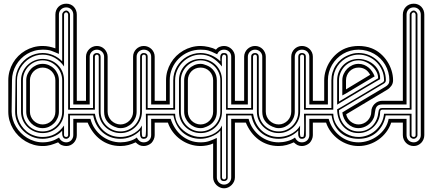

<svg xmlns="http://www.w3.org/2000/svg" viewBox="-20 -791 2343 1040"><path d="M326.9 -186Q326.9 -161.6 317.9 -140.5Q308.8 -119.4 293.2 -103.8Q277.6 -88.1 256.5 -79.1Q235.4 -70.1 210.9 -70.1Q187 -70.1 165.6 -79.1Q144.3 -88.1 128.4 -103.8Q112.5 -119.4 103.3 -140.5Q94 -161.6 94 -186V-356Q94 -380.9 103.6 -402Q113.3 -423.1 129.5 -438.7Q145.8 -454.3 166.9 -463.1Q188 -471.9 210.9 -471.9Q235.8 -471.9 257 -463.1Q278.1 -454.3 293.7 -438.7Q309.3 -423.1 318.1 -402Q326.9 -380.9 326.9 -356ZM316.9 -356Q316.9 -377.7 308.6 -397.3Q300.3 -417 286 -431.8Q271.7 -446.5 252.4 -455.3Q233.2 -464.1 210.9 -464.1Q189 -464.1 169.4 -455.6Q149.9 -447 135.4 -432.3Q120.8 -417.5 112.4 -397.8Q104 -378.2 104 -356V-186Q104 -163.6 112.3 -144Q120.6 -124.5 135 -110.1Q149.4 -95.7 168.9 -87.4Q188.5 -79.1 210.9 -79.1Q233.4 -79.1 252.8 -87.5Q272.2 -95.9 286.5 -110.5Q300.8 -125 308.8 -144.4Q316.9 -163.8 316.9 -186ZM299.1 -186Q299.1 -168.5 292.1 -152.2Q285.2 -136 273.1 -123.8Q261 -111.6 245 -104.2Q229 -96.9 210.9 -96.9Q192.9 -96.9 176.8 -104.1Q160.6 -111.3 148.6 -123.5Q136.5 -135.7 129.3 -151.9Q122.1 -168 122.1 -186V-356Q122.1 -374 129.3 -390.1Q136.5 -406.2 148.6 -418.5Q160.6 -430.7 176.8 -437.9Q192.9 -445.1 210.9 -445.1Q229.2 -445.1 245.4 -437.9Q261.5 -430.7 273.4 -418.5Q285.4 -406.2 292.2 -390.1Q299.1 -374 299.1 -356ZM210.9 0Q186 0 162.7 -6.7Q139.4 -13.4 118.7 -25.6Q97.9 -37.8 80.7 -54.9Q63.5 -72 51 -92.8Q38.6 -113.5 31.7 -137.1Q24.9 -160.6 24.9 -186V-356Q24.9 -381.6 31.5 -405.4Q38.1 -429.2 50.2 -450Q62.3 -470.7 79.2 -487.7Q96.2 -504.6 116.9 -516.7Q137.7 -528.8 161.4 -535.4Q185.1 -542 210.9 -542Q229.2 -542 246 -538.6Q262.7 -535.2 280 -529.1V-711.9Q280 -724.6 284.4 -735.5Q288.8 -746.3 296.8 -754.3Q304.7 -762.2 315.4 -766.6Q326.2 -771 339.1 -771Q351.8 -771 362.3 -766.5Q372.8 -762 380.2 -753.9Q387.7 -745.8 391.8 -735.1Q396 -724.4 396 -711.9V-245.1H448V-225.1H377V-711.9Q377 -720.2 374.1 -727.3Q371.3 -734.4 366.3 -739.6Q361.3 -744.9 354.4 -747.9Q347.4 -751 339.1 -751Q330.8 -751 323.5 -748.2Q316.2 -745.4 310.8 -740.2Q305.4 -735.1 302.2 -727.9Q299.1 -720.7 299.1 -711.9V-499Q285.2 -504.6 275.6 -508.9Q266.1 -513.2 257.2 -516.1Q248.3 -519 237.7 -520.5Q227.1 -522 210.9 -522Q187.7 -522 166.4 -515.9Q145 -509.8 126.6 -498.8Q108.2 -487.8 93 -472.4Q77.9 -457 67.3 -438.6Q56.6 -420.2 50.8 -399.2Q44.9 -378.2 44.9 -356L43 -186Q43 -165 49.1 -144.4Q55.2 -123.8 66.3 -105.3Q77.4 -86.9 92.8 -71.3Q108.2 -55.7 126.8 -44.3Q145.5 -33 166.7 -26.5Q188 -20 210.9 -20Q223.6 -20 235.1 -21.6Q246.6 -23.2 257.4 -26.4Q268.3 -29.5 278.7 -34.4Q289.1 -39.3 300 -45.9Q305.2 -33.9 315.7 -27Q326.2 -20 339.1 -20Q347.4 -20 354.4 -23.2Q361.3 -26.4 366.3 -31.7Q371.3 -37.1 374.1 -44.2Q377 -51.3 377 -59.1V-147H448V-127H396V-59.1Q396 -46.6 391.5 -35.9Q387 -25.1 379.2 -17.1Q371.3 -9 361.1 -4.5Q350.8 0 339.1 0Q326.2 0 314.7 -4.8Q303.2 -9.5 294.9 -20Q283.2 -15.6 273.4 -11.8Q263.7 -8.1 254 -5.5Q244.4 -2.9 234 -1.5Q223.6 0 210.9 0ZM280 -356Q280 -370.1 274.5 -382.8Q269 -395.5 259.8 -404.8Q250.5 -414.1 237.8 -419.6Q225.1 -425 210.9 -425Q196.8 -425 184.2 -419.6Q171.6 -414.1 162.4 -404.8Q153.1 -395.5 147.6 -382.8Q142.1 -370.1 142.1 -356V-186Q142.1 -171.6 147.6 -159.1Q153.1 -146.5 162.4 -137.2Q171.6 -127.9 184.2 -122.4Q196.8 -116.9 210.9 -116.9Q225.1 -116.9 237.8 -122.4Q250.5 -127.9 259.8 -137.2Q269 -146.5 274.5 -159.1Q280 -171.6 280 -186ZM210.9 -39.1Q179.7 -39.1 152.6 -51Q125.5 -63 105.3 -83.1Q85.2 -103.3 73.6 -130Q62 -156.7 62 -186L64 -356Q64 -377 69.5 -396.1Q75 -415.3 84.7 -431.6Q94.5 -448 108.2 -461.4Q121.8 -474.9 138.2 -484.3Q154.5 -493.7 173 -498.8Q191.4 -503.9 210.9 -503.9Q240.5 -503.9 268.2 -492.1Q295.9 -480.2 316.9 -459V-711.9Q316.9 -716.1 318.7 -720Q320.6 -723.9 323.7 -727.1Q326.9 -730.2 330.9 -732.1Q335 -733.9 339.1 -733.9Q342.8 -733.9 346.4 -731.8Q350.1 -729.7 352.8 -726.6Q355.5 -723.4 357.2 -719.5Q358.9 -715.6 358.9 -711.9V-206.1H448V-197H349.1V-711.9Q349.1 -715.8 345.9 -720Q342.8 -724.1 339.1 -724.1Q333.7 -724.1 330.3 -720.3Q326.9 -716.6 326.9 -711.9V-430.9Q317.1 -445.6 304.4 -457.4Q291.7 -469.2 276.9 -477.7Q262 -486.1 245.2 -490.6Q228.5 -495.1 210.9 -495.1Q191.9 -495.1 174.2 -489.9Q156.5 -484.6 141.1 -475.1Q125.7 -465.6 113 -452.5Q100.3 -439.5 91.2 -424.1Q82 -408.7 77 -391.4Q72 -374 72 -356V-186Q72 -165.8 78.5 -146Q85 -126.2 96.6 -109.3Q108.2 -92.3 124 -79.2Q139.9 -66.2 158.9 -59.1Q165.8 -56.4 171.9 -54.6Q178 -52.7 184.2 -51.5Q190.4 -50.3 196.9 -49.7Q203.4 -49.1 210.9 -49.1Q248 -49.1 277 -64.9Q305.9 -80.8 326.9 -111.1V-59.1Q326.9 -53.7 330.7 -51.4Q334.5 -49.1 339.1 -49.1Q344.2 -49.1 346.7 -52.5Q349.1 -55.9 349.1 -59.1V-175H448V-166H358.9V-59.1Q358.9 -54.9 357.1 -51.3Q355.2 -47.6 352.3 -44.9Q349.4 -42.2 345.8 -40.6Q342.3 -39.1 339.1 -39.1Q329.6 -39.1 325 -43.8Q320.3 -48.6 318.5 -55.5Q316.7 -62.5 316.8 -70.3Q316.9 -78.1 316.9 -84Q316.2 -83.3 315.9 -82.5Q315.7 -81.8 314.9 -81.1Q305.7 -70.8 293.3 -63Q281 -55.2 267.2 -49.9Q253.4 -44.7 238.9 -41.9Q224.4 -39.1 210.9 -39.1Z M483.9 -206.1V-483.9Q483.9 -493.9 489.9 -498.9Q495.8 -503.9 504.9 -503.9Q513.9 -503.9 519.4 -498.5Q524.9 -493.2 524.9 -483.9V-186Q524.9 -163.6 533.4 -144Q542 -124.5 556.8 -110.1Q571.5 -95.7 591.2 -87.4Q610.8 -79.1 632.8 -79.1Q655 -79.1 674.3 -87.5Q693.6 -95.9 708 -110.5Q722.4 -125 730.7 -144.4Q739 -163.8 739 -186V-483.9Q739 -493.2 744.4 -498.5Q749.8 -503.9 758.8 -503.9Q768.1 -503.9 773.9 -498.9Q779.8 -493.9 779.8 -483.9V-206.1H866.5V-197H770V-483.9Q770 -495.1 758.8 -495.1Q754.4 -495.1 751.6 -491.8Q748.8 -488.5 748.8 -483.9V-186Q748.8 -162.1 739.6 -141Q730.5 -119.9 714.7 -104.1Q699 -88.4 677.9 -79.2Q656.7 -70.1 632.8 -70.1Q608.9 -70.1 587.4 -79.1Q565.9 -88.1 549.8 -103.8Q533.7 -119.4 524.3 -140.5Q514.9 -161.6 514.9 -186V-483.9Q514.9 -488.5 512.2 -491.8Q509.5 -495.1 504.9 -495.1Q500.2 -495.1 497.1 -491.5Q493.9 -487.8 493.9 -483.9V-197H411.4V-206.1ZM779.8 -166V-59.1Q779.8 -50 773.9 -44.6Q768.1 -39.1 758.8 -39.1Q749.5 -39.1 745.2 -43.8Q741 -48.6 739.6 -55.5Q738.3 -62.5 738.6 -70.3Q739 -78.1 739 -84Q728 -72.8 715.3 -64.3Q702.6 -55.9 689 -50.3Q675.3 -44.7 661 -41.9Q646.7 -39.1 632.8 -39.1Q603.5 -39.1 578.7 -48.3Q554 -57.6 534.8 -74.5Q515.6 -91.3 502.8 -114.6Q490 -137.9 484.9 -166H411.4V-175H493.9L494.9 -170.9Q499.8 -144.3 511.5 -121.9Q523.2 -99.6 540.9 -83.4Q558.6 -67.1 581.8 -58.1Q605 -49.1 632.8 -49.1Q646 -49.1 662 -52.1Q678 -55.2 693.8 -62.4Q709.7 -69.6 724.2 -81.5Q738.8 -93.5 748.8 -111.1Q748.8 -104.7 748.4 -96.6Q748 -88.4 747.9 -80.2Q747.8 -72 748.4 -64.3Q749 -56.6 751 -51Q753.2 -49.6 754.9 -49.3Q756.6 -49.1 758.8 -49.1Q761.2 -49.1 763.4 -49.3Q765.6 -49.6 767.8 -51Q769 -54.4 769.8 -63.5Q770.5 -72.5 770.8 -84.5Q771 -96.4 770.9 -110Q770.8 -123.5 770.6 -136.2Q770.5 -148.9 770.3 -159.2Q770 -169.4 770 -175H866.5V-166ZM445.8 -245.1V-483.9Q445.8 -495.8 450.6 -506.5Q455.3 -517.1 463.4 -525Q471.4 -533 482.2 -537.5Q492.9 -542 504.9 -542Q516.8 -542 527.5 -537.5Q538.1 -533 545.9 -525Q553.7 -517.1 558.3 -506.5Q563 -495.8 563 -483.9V-186Q563 -171.6 568.6 -159.1Q574.2 -146.5 583.7 -137.2Q593.3 -127.9 606 -122.4Q618.7 -116.9 632.8 -116.9Q647 -116.9 659.4 -122.6Q671.9 -128.2 681.2 -137.6Q690.4 -147 695.7 -159.5Q700.9 -172.1 700.9 -186V-483.9Q700.9 -495.8 705.4 -506.5Q710 -517.1 717.9 -525Q725.8 -533 736.3 -537.5Q746.8 -542 758.8 -542Q770.8 -542 781.5 -537.6Q792.2 -533.2 800.3 -525.4Q808.3 -517.6 813.1 -507Q817.9 -496.3 817.9 -483.9V-245.1H866.5V-225.1H798.8V-483.9Q798.8 -492.7 795.7 -499.6Q792.5 -506.6 787.1 -511.6Q781.7 -516.6 774.4 -519.3Q767.1 -522 758.8 -522Q751 -522 743.9 -519.2Q736.8 -516.4 731.4 -511.2Q726.1 -506.1 723 -499.1Q720 -492.2 720 -483.9V-186Q720 -168.5 713.3 -152.2Q706.5 -136 694.8 -123.8Q683.1 -111.6 667.1 -104.2Q651.1 -96.9 632.8 -96.9Q623 -96.9 615.5 -99.1Q607.9 -101.3 598.9 -105Q572.5 -116.5 558.2 -136.5Q543.9 -156.5 543.9 -186V-483.9Q543.9 -492.2 540.8 -499.1Q537.6 -506.1 532.2 -511.2Q526.9 -516.4 519.8 -519.2Q512.7 -522 504.9 -522Q497.1 -522 490 -519.2Q482.9 -516.4 477.5 -511.2Q472.2 -506.1 469 -499.1Q465.8 -492.2 465.8 -483.9V-225.1H411.4V-245.1ZM470 -147Q477.1 -118.9 492.8 -95.6Q508.5 -72.3 530.2 -55.4Q551.8 -38.6 578 -29.3Q604.2 -20 632.8 -20Q643.8 -20 655.6 -21.6Q667.5 -23.2 679.2 -26.4Q690.9 -29.5 701.7 -34.4Q712.4 -39.3 720.9 -45.9Q727.1 -33.9 736.2 -27Q745.4 -20 758.8 -20Q767.1 -20 774.4 -22.8Q781.7 -25.6 787.1 -30.8Q792.5 -35.9 795.7 -43.1Q798.8 -50.3 798.8 -59.1V-147H866.5V-127H817.9V-59.1Q817.9 -47.6 813.1 -36.5Q808.3 -25.4 800.8 -17.1Q797.1 -13.4 792.1 -10.3Q787.1 -7.1 781.5 -4.8Q775.9 -2.4 770 -1.2Q764.2 0 758.8 0Q744.6 0 734.6 -5.1Q724.6 -10.3 714.8 -20Q704.8 -15.6 695.1 -11.8Q685.3 -8.1 675.4 -5.5Q665.5 -2.9 655 -1.5Q644.5 0 632.8 0Q600.8 0 573.6 -9.2Q546.4 -18.3 523.9 -35Q501.5 -51.8 484.1 -75.1Q466.8 -98.4 454.8 -127H411.4V-147Z M918.5 -206.1V-356Q918.5 -376.2 923.7 -395Q929 -413.8 938.6 -430.3Q948.2 -446.8 961.7 -460.3Q975.1 -473.9 991.6 -483.5Q1008.1 -493.2 1027 -498.5Q1045.9 -503.9 1066.4 -503.9Q1081.1 -503.9 1095.8 -500.7Q1110.6 -497.6 1124.5 -491.7Q1138.4 -485.8 1150.9 -477.5Q1163.3 -469.2 1173.6 -459Q1173.6 -465.8 1173.1 -473.6Q1172.6 -481.4 1173.8 -488.2Q1175 -494.9 1179.4 -499.4Q1183.8 -503.9 1193.6 -503.9Q1213.4 -503.9 1213.4 -483.9V-206.1H1279.8V-197H1204.6V-483.9Q1204.6 -488.5 1201.3 -491.8Q1198 -495.1 1193.6 -495.1Q1191.2 -495.1 1189.2 -494.1Q1187.3 -493.2 1186.5 -491Q1184.6 -490.2 1183.5 -486.2Q1182.4 -482.2 1181.9 -476.4Q1181.4 -470.7 1181.4 -463.9Q1181.4 -457 1181.6 -450.7Q1181.9 -444.3 1182.1 -439Q1182.4 -433.6 1182.4 -430.9Q1155.5 -463.4 1127.6 -479.2Q1099.6 -495.1 1066.4 -495.1Q1037.8 -495.1 1012.8 -483.9Q987.8 -472.7 969 -453.6Q950.2 -434.6 939.3 -409.3Q928.5 -384 928.5 -356V-197H852.1V-206.1ZM1213.4 -166V169.9Q1213.4 179.9 1207.6 184.9Q1201.9 189.9 1193.6 189.9Q1173.6 189.9 1173.6 169.9V-84Q1164.8 -73 1151.5 -64.7Q1138.2 -56.4 1123.3 -50.7Q1108.4 -44.9 1093.4 -42Q1078.4 -39.1 1066.4 -39.1Q1036.9 -39.1 1012.2 -48.2Q987.5 -57.4 968.6 -74.1Q949.7 -90.8 937.3 -114.1Q924.8 -137.5 919.4 -166H852.1V-175H928.5Q928.5 -157 934.1 -140.6Q939.7 -124.3 949.6 -110.4Q959.5 -96.4 972.8 -85.1Q986.1 -73.7 1001.3 -65.7Q1016.6 -57.6 1033.2 -53.3Q1049.8 -49.1 1066.4 -49.1Q1080.3 -49.1 1096.9 -52.1Q1113.5 -55.2 1129.6 -62.4Q1145.8 -69.6 1159.8 -81.5Q1173.8 -93.5 1182.4 -111.1V169.9Q1182.4 174.6 1186 177.7Q1189.7 180.9 1193.6 180.9Q1198 180.9 1201.3 177.7Q1204.6 174.6 1204.6 169.9V-175H1279.8V-166ZM879.4 -245.1V-356Q879.4 -381.6 886.2 -405.4Q893.1 -429.2 905.3 -450Q917.5 -470.7 934.7 -487.7Q951.9 -504.6 972.7 -516.7Q993.4 -528.8 1017.2 -535.4Q1041 -542 1066.4 -542Q1075.9 -542 1087 -540.6Q1098.1 -539.3 1109.4 -536.7Q1120.6 -534.2 1131.1 -530.5Q1141.6 -526.9 1149.4 -522Q1157.7 -532.5 1169.2 -537.2Q1180.7 -542 1193.6 -542Q1205.3 -542 1215.9 -537.5Q1226.6 -533 1234.6 -525Q1242.7 -517.1 1247.6 -506.5Q1252.4 -495.8 1252.4 -483.9V-245.1H1279.8V-225.1H1232.4V-483.9Q1232.4 -492.2 1229.5 -499.1Q1226.6 -506.1 1221.3 -511.2Q1216.1 -516.4 1209 -519.2Q1201.9 -522 1193.6 -522Q1180.7 -522 1170.9 -515.5Q1161.1 -509 1156.5 -497.1Q1154.3 -497.8 1152 -499Q1149.7 -500.2 1147.5 -501Q1136.2 -506.6 1127.1 -510.6Q1117.9 -514.6 1108.9 -517.2Q1099.9 -519.8 1089.7 -520.9Q1079.6 -522 1066.4 -522Q1032 -522 1001.6 -509.2Q971.2 -496.3 948.5 -473.9Q925.8 -451.4 912.6 -421.1Q899.4 -390.9 899.4 -356V-225.1H852.1V-245.1ZM904.5 -147Q913.1 -120.4 928 -97.2Q942.9 -74 963.4 -56.9Q983.9 -39.8 1009.8 -29.9Q1035.6 -20 1066.4 -20Q1080.3 -20 1091.2 -21.6Q1102.1 -23.2 1112.1 -26.4Q1122.1 -29.5 1132.1 -33.9Q1142.1 -38.3 1154.5 -43.9V169.9Q1154.5 177.7 1157.5 184.8Q1160.4 191.9 1165.6 197.3Q1170.9 202.6 1178.1 205.8Q1185.3 209 1193.6 209Q1201.9 209 1209 205.9Q1216.1 202.9 1221.3 197.6Q1226.6 192.4 1229.5 185.3Q1232.4 178.2 1232.4 169.9V-147H1279.8V-127H1252.4V169.9Q1252.4 181.6 1247.6 192.3Q1242.7 202.9 1234.6 211.1Q1226.6 219.2 1215.9 224.1Q1205.3 229 1193.6 229Q1181.9 229 1171.3 224.2Q1160.6 219.5 1152.5 211.4Q1144.3 203.4 1139.4 192.6Q1134.5 181.9 1134.5 169.9V-13.9Q1127.4 -10.5 1118.8 -7.9Q1110.1 -5.4 1101.2 -3.5Q1092.3 -1.7 1083.3 -0.9Q1074.2 0 1066.4 0Q1036.9 0 1009 -9.3Q981.2 -18.6 957.8 -35.4Q934.3 -52.2 916.6 -75.6Q898.9 -98.9 889.4 -127H852.1V-147ZM1134.5 -356Q1134.5 -370.1 1129.4 -382.8Q1124.3 -395.5 1115.1 -404.8Q1106 -414.1 1093.5 -419.6Q1081.1 -425 1066.4 -425Q1051.8 -425 1039.2 -419.8Q1026.6 -414.6 1017.3 -405.2Q1008.1 -395.8 1002.8 -383.2Q997.6 -370.6 997.6 -356V-186Q997.6 -171.6 1003.1 -159.1Q1008.5 -146.5 1017.8 -137.2Q1027.1 -127.9 1039.7 -122.4Q1052.2 -116.9 1066.4 -116.9Q1080.6 -116.9 1093 -122.4Q1105.5 -127.9 1114.7 -137.2Q1124 -146.5 1129.3 -159.1Q1134.5 -171.6 1134.5 -186ZM1154.5 -186Q1154.5 -158 1139.9 -136.7Q1125.2 -115.5 1099.6 -105Q1091.1 -101.3 1083.4 -99.1Q1075.7 -96.9 1066.4 -96.9Q1048.3 -96.9 1032.2 -104.1Q1016.1 -111.3 1004 -123.5Q991.9 -135.7 984.7 -151.9Q977.5 -168 977.5 -186V-356Q977.5 -374 984.5 -390.1Q991.5 -406.2 1003.5 -418.5Q1015.6 -430.7 1031.9 -437.9Q1048.1 -445.1 1066.4 -445.1Q1076.4 -445.1 1083.7 -442.5Q1091.1 -439.9 1099.6 -437Q1112.3 -432.1 1122.4 -424.1Q1132.6 -416 1139.8 -405.5Q1147 -395 1150.8 -382.4Q1154.5 -369.9 1154.5 -356ZM1173.6 -356Q1173.6 -377.7 1165 -397.3Q1156.5 -417 1141.8 -431.8Q1127.2 -446.5 1107.7 -455.3Q1088.1 -464.1 1066.4 -464.1Q1044.4 -464.1 1024.9 -455.3Q1005.4 -446.5 990.8 -431.8Q976.3 -417 967.9 -397.3Q959.5 -377.7 959.5 -356V-186Q959.5 -163.8 967.9 -144.4Q976.3 -125 990.8 -110.5Q1005.4 -95.9 1024.9 -87.5Q1044.4 -79.1 1066.4 -79.1Q1088.6 -79.1 1108.2 -87.5Q1127.7 -95.9 1142.2 -110.5Q1156.7 -125 1165.2 -144.4Q1173.6 -163.8 1173.6 -186ZM1182.4 -186Q1182.4 -161.6 1173.5 -140.5Q1164.6 -119.4 1148.9 -103.8Q1133.3 -88.1 1112.1 -79.1Q1090.8 -70.1 1066.4 -70.1Q1042.5 -70.1 1021.1 -79.1Q999.8 -88.1 983.9 -103.8Q968 -119.4 958.7 -140.5Q949.5 -161.6 949.5 -186V-356Q949.5 -380.9 958.5 -402Q967.5 -423.1 983.3 -438.7Q999 -454.3 1020.4 -463.1Q1041.7 -471.9 1066.4 -471.9Q1091.3 -471.9 1112.4 -463.1Q1133.5 -454.3 1149.2 -438.7Q1164.8 -423.1 1173.6 -402Q1182.4 -380.9 1182.4 -356Z M1340.6 -206.1V-483.9Q1340.6 -493.9 1346.6 -498.9Q1352.5 -503.9 1361.6 -503.9Q1370.6 -503.9 1376.1 -498.5Q1381.6 -493.2 1381.6 -483.9V-186Q1381.6 -163.6 1390.1 -144Q1398.7 -124.5 1413.5 -110.1Q1428.2 -95.7 1447.9 -87.4Q1467.5 -79.1 1489.5 -79.1Q1511.7 -79.1 1531 -87.5Q1550.3 -95.9 1564.7 -110.5Q1579.1 -125 1587.4 -144.4Q1595.7 -163.8 1595.7 -186V-483.9Q1595.7 -493.2 1601.1 -498.5Q1606.4 -503.9 1615.5 -503.9Q1624.8 -503.9 1630.6 -498.9Q1636.5 -493.9 1636.5 -483.9V-206.1H1723.1V-197H1626.7V-483.9Q1626.7 -495.1 1615.5 -495.1Q1611.1 -495.1 1608.3 -491.8Q1605.5 -488.5 1605.5 -483.9V-186Q1605.5 -162.1 1596.3 -141Q1587.2 -119.9 1571.4 -104.1Q1555.7 -88.4 1534.5 -79.2Q1513.4 -70.1 1489.5 -70.1Q1465.6 -70.1 1444.1 -79.1Q1422.6 -88.1 1406.5 -103.8Q1390.4 -119.4 1381 -140.5Q1371.6 -161.6 1371.6 -186V-483.9Q1371.6 -488.5 1368.9 -491.8Q1366.2 -495.1 1361.6 -495.1Q1356.9 -495.1 1353.8 -491.5Q1350.6 -487.8 1350.6 -483.9V-197H1268.1V-206.1ZM1636.5 -166V-59.1Q1636.5 -50 1630.6 -44.6Q1624.8 -39.1 1615.5 -39.1Q1606.2 -39.1 1601.9 -43.8Q1597.7 -48.6 1596.3 -55.5Q1595 -62.5 1595.3 -70.3Q1595.7 -78.1 1595.7 -84Q1584.7 -72.8 1572 -64.3Q1559.3 -55.9 1545.7 -50.3Q1532 -44.7 1517.7 -41.9Q1503.4 -39.1 1489.5 -39.1Q1460.2 -39.1 1435.4 -48.3Q1410.6 -57.6 1391.5 -74.5Q1372.3 -91.3 1359.5 -114.6Q1346.7 -137.9 1341.6 -166H1268.1V-175H1350.6L1351.6 -170.9Q1356.4 -144.3 1368.2 -121.9Q1379.9 -99.6 1397.6 -83.4Q1415.3 -67.1 1438.5 -58.1Q1461.7 -49.1 1489.5 -49.1Q1502.7 -49.1 1518.7 -52.1Q1534.7 -55.2 1550.5 -62.4Q1566.4 -69.6 1580.9 -81.5Q1595.5 -93.5 1605.5 -111.1Q1605.5 -104.7 1605.1 -96.6Q1604.7 -88.4 1604.6 -80.2Q1604.5 -72 1605.1 -64.3Q1605.7 -56.6 1607.7 -51Q1609.9 -49.6 1611.6 -49.3Q1613.3 -49.1 1615.5 -49.1Q1617.9 -49.1 1620.1 -49.3Q1622.3 -49.6 1624.5 -51Q1625.7 -54.4 1626.5 -63.5Q1627.2 -72.5 1627.4 -84.5Q1627.7 -96.4 1627.6 -110Q1627.4 -123.5 1627.3 -136.2Q1627.2 -148.9 1627 -159.2Q1626.7 -169.4 1626.7 -175H1723.1V-166ZM1302.5 -245.1V-483.9Q1302.5 -495.8 1307.3 -506.5Q1312 -517.1 1320.1 -525Q1328.1 -533 1338.9 -537.5Q1349.6 -542 1361.6 -542Q1373.5 -542 1384.2 -537.5Q1394.8 -533 1402.6 -525Q1410.4 -517.1 1415 -506.5Q1419.7 -495.8 1419.7 -483.9V-186Q1419.7 -171.6 1425.3 -159.1Q1430.9 -146.5 1440.4 -137.2Q1450 -127.9 1462.6 -122.4Q1475.3 -116.9 1489.5 -116.9Q1503.7 -116.9 1516.1 -122.6Q1528.6 -128.2 1537.8 -137.6Q1547.1 -147 1552.4 -159.5Q1557.6 -172.1 1557.6 -186V-483.9Q1557.6 -495.8 1562.1 -506.5Q1566.7 -517.1 1574.6 -525Q1582.5 -533 1593 -537.5Q1603.5 -542 1615.5 -542Q1627.4 -542 1638.2 -537.6Q1648.9 -533.2 1657 -525.4Q1665 -517.6 1669.8 -507Q1674.6 -496.3 1674.6 -483.9V-245.1H1723.1V-225.1H1655.5V-483.9Q1655.5 -492.7 1652.3 -499.6Q1649.2 -506.6 1643.8 -511.6Q1638.4 -516.6 1631.1 -519.3Q1623.8 -522 1615.5 -522Q1607.7 -522 1600.6 -519.2Q1593.5 -516.4 1588.1 -511.2Q1582.8 -506.1 1579.7 -499.1Q1576.7 -492.2 1576.7 -483.9V-186Q1576.7 -168.5 1569.9 -152.2Q1563.2 -136 1551.5 -123.8Q1539.8 -111.6 1523.8 -104.2Q1507.8 -96.9 1489.5 -96.9Q1479.7 -96.9 1472.2 -99.1Q1464.6 -101.3 1455.6 -105Q1429.2 -116.5 1414.9 -136.5Q1400.6 -156.5 1400.6 -186V-483.9Q1400.6 -492.2 1397.5 -499.1Q1394.3 -506.1 1388.9 -511.2Q1383.5 -516.4 1376.5 -519.2Q1369.4 -522 1361.6 -522Q1353.8 -522 1346.7 -519.2Q1339.6 -516.4 1334.2 -511.2Q1328.9 -506.1 1325.7 -499.1Q1322.5 -492.2 1322.5 -483.9V-225.1H1268.1V-245.1ZM1326.7 -147Q1333.7 -118.9 1349.5 -95.6Q1365.2 -72.3 1386.8 -55.4Q1408.4 -38.6 1434.7 -29.3Q1460.9 -20 1489.5 -20Q1500.5 -20 1512.3 -21.6Q1524.2 -23.2 1535.9 -26.4Q1547.6 -29.5 1558.3 -34.4Q1569.1 -39.3 1577.6 -45.9Q1583.7 -33.9 1592.9 -27Q1602.1 -20 1615.5 -20Q1623.8 -20 1631.1 -22.8Q1638.4 -25.6 1643.8 -30.8Q1649.2 -35.9 1652.3 -43.1Q1655.5 -50.3 1655.5 -59.1V-147H1723.1V-127H1674.6V-59.1Q1674.6 -47.6 1669.8 -36.5Q1665 -25.4 1657.5 -17.1Q1653.8 -13.4 1648.8 -10.3Q1643.8 -7.1 1638.2 -4.8Q1632.6 -2.4 1626.7 -1.2Q1620.8 0 1615.5 0Q1601.3 0 1591.3 -5.1Q1581.3 -10.3 1571.5 -20Q1561.5 -15.6 1551.8 -11.8Q1542 -8.1 1532.1 -5.5Q1522.2 -2.9 1511.7 -1.5Q1501.2 0 1489.5 0Q1457.5 0 1430.3 -9.2Q1403.1 -18.3 1380.6 -35Q1358.2 -51.8 1340.8 -75.1Q1323.5 -98.4 1311.5 -127H1268.1V-147Z M1806.2 -356Q1806.2 -380.9 1815.2 -402Q1824.2 -423.1 1839.8 -438.7Q1855.5 -454.3 1876.6 -463.1Q1897.7 -471.9 1922.1 -471.9Q1935.5 -471.9 1949.7 -468.6Q1963.9 -465.3 1977.2 -459Q1990.5 -452.6 2002.1 -443.2Q2013.7 -433.8 2022.2 -421.6Q2030.8 -409.4 2035.3 -394.4Q2039.8 -379.4 2039.1 -362.1Q2038.6 -362.1 2028.9 -356.6Q2019.3 -351.1 2003.9 -342.2Q1988.5 -333.3 1968.9 -321.7Q1949.2 -310.1 1928.3 -297.6Q1907.5 -285.2 1887.1 -272.9Q1866.7 -260.7 1849.9 -250.7Q1833 -240.7 1821.3 -233.5Q1809.6 -226.3 1806.2 -224.1ZM1736.1 -245.1V-356Q1736.1 -383.1 1744.5 -409.7Q1752.9 -436.3 1768.1 -459.4Q1783.2 -482.4 1804.4 -500.6Q1825.7 -518.8 1851.1 -529.1Q1867.9 -535.9 1886.4 -538.9Q1904.8 -542 1922.1 -542Q1940.4 -542 1959 -538.9Q1977.5 -535.9 1994.1 -529.1Q2019.8 -518.8 2040.9 -500.6Q2062 -482.4 2077.1 -459.4Q2092.3 -436.3 2100.7 -409.7Q2109.1 -383.1 2109.1 -356Q2109.1 -339.4 2100 -326.3Q2090.8 -313.2 2077.1 -304.9L1855.2 -172.1Q1857.4 -160.4 1863.6 -150.4Q1869.9 -140.4 1878.9 -132.9Q1887.9 -125.5 1899 -121.2Q1910.2 -116.9 1922.1 -116.9Q1935.5 -116.9 1948.1 -122.2Q1960.7 -127.4 1970.2 -136.8Q1979.7 -146.2 1985.5 -158.8Q1991.2 -171.4 1991.2 -186Q1991.2 -198 1995.8 -208.7Q2000.5 -219.5 2008.5 -227.5Q2016.6 -235.6 2027.3 -240.4Q2038.1 -245.1 2050.3 -245.1H2148.4V-225.1H2050.3Q2038.3 -225.1 2031.1 -221.7Q2023.9 -218.3 2019.9 -212.5Q2015.9 -206.8 2014 -199.3Q2012.2 -191.9 2011.1 -183.8Q2010 -175.8 2008.7 -167.5Q2007.3 -159.2 2004.2 -152.1Q1999 -140.1 1990.5 -130Q1981.9 -119.9 1971.1 -112.5Q1960.2 -105.2 1947.8 -101.1Q1935.3 -96.9 1922.1 -96.9Q1904.5 -96.9 1889.4 -103.5Q1874.3 -110.1 1862.8 -121.5Q1851.3 -132.8 1843.9 -148.3Q1836.4 -163.8 1834.2 -181.9Q1834.5 -182.1 1835.3 -182.6Q1836.2 -183.1 1839.2 -184.9Q1842.3 -186.8 1848.4 -190.6Q1854.5 -194.3 1865.5 -200.9Q1876.5 -207.5 1893.3 -217.5Q1910.2 -227.5 1934.4 -242.1Q1958.7 -256.6 1991.5 -276.1Q2024.2 -295.7 2067.1 -321Q2077.9 -327.1 2083.5 -335.2Q2089.1 -343.3 2089.1 -356Q2089.1 -379.2 2083.1 -400.5Q2077.1 -421.9 2066.3 -440.3Q2055.4 -458.7 2040.2 -473.9Q2024.9 -489 2006.3 -499.6Q1987.8 -510.3 1966.4 -516.1Q1945.1 -522 1922.1 -522Q1899.2 -522 1877.9 -516.1Q1856.7 -510.3 1838.3 -499.4Q1819.8 -488.5 1804.7 -473.4Q1789.6 -458.3 1778.7 -439.8Q1767.8 -421.4 1762 -400.1Q1756.1 -378.9 1756.1 -356V-225.1H1702.1V-245.1ZM2028.1 -366.9Q2028.6 -385 2019.4 -402.5Q2010.3 -419.9 1995.1 -433.6Q1980 -447.3 1960.8 -455.7Q1941.7 -464.1 1922.1 -464.1Q1900.1 -464.1 1880.7 -455.3Q1861.3 -446.5 1847 -431.8Q1832.8 -417 1824.5 -397.3Q1816.2 -377.7 1816.2 -356V-241ZM1834.2 -356Q1834.2 -374.3 1841.6 -390.5Q1848.9 -406.7 1861 -418.8Q1873 -430.9 1888.9 -438Q1904.8 -445.1 1922.1 -445.1Q1938.2 -445.1 1952 -439.5Q1965.8 -433.8 1976.9 -424.6Q1988 -415.3 1996.2 -402.8Q2004.4 -390.4 2009.3 -377Q2008.8 -376.7 2007.4 -376.1Q2006.1 -375.5 2001.2 -372.7Q1996.3 -369.9 1986.5 -364Q1976.6 -358.2 1959 -347.7Q1941.4 -337.2 1914.7 -321.2Q1887.9 -305.2 1849.1 -282Q1845.5 -279.8 1841.7 -278.1Q1837.9 -276.4 1834.2 -273.9ZM1775.1 -206.1V-356Q1775.1 -378.9 1781.5 -399.8Q1787.8 -420.7 1799.7 -438.2Q1811.5 -455.8 1828.4 -469.6Q1845.2 -483.4 1866.2 -491.9Q1880.6 -498 1893.8 -501Q1907 -503.9 1922.1 -503.9Q1952.9 -503.9 1979.9 -492.3Q2006.8 -480.7 2026.9 -460.7Q2046.9 -440.7 2058.5 -413.7Q2070.1 -386.7 2070.1 -356Q2070.1 -350.8 2067.4 -346.4Q2064.7 -342 2060.3 -339.1L1816.2 -194.1Q1816.2 -168.9 1824.5 -147.8Q1832.8 -126.7 1847 -111.5Q1861.3 -96.2 1880.7 -87.6Q1900.1 -79.1 1922.1 -79.1Q1946 -79.1 1965.1 -87.4Q1984.1 -95.7 1997.9 -110.1Q2011.7 -124.5 2019.9 -144Q2028.1 -163.6 2030.3 -186Q2031 -195.1 2035.6 -200.6Q2040.3 -206.1 2050.3 -206.1H2148.4V-197H2050.3Q2045.7 -197 2042.4 -193.7Q2039.1 -190.4 2039.1 -186Q2039.1 -161.6 2029.5 -140.5Q2020 -119.4 2003.9 -103.8Q1987.8 -88.1 1966.6 -79.1Q1945.3 -70.1 1922.1 -70.1Q1893.6 -70.1 1871.9 -81.1Q1850.3 -92 1835.7 -110.1Q1821 -128.2 1813.6 -151.4Q1806.2 -174.6 1806.2 -199Q1806.9 -199 1817.3 -204.8Q1827.6 -210.7 1844.1 -220.3Q1860.6 -230 1881.7 -242.6Q1902.8 -255.1 1925 -268.3Q1947.3 -281.5 1969.1 -294.6Q1991 -307.6 2008.9 -318.4Q2026.9 -329.1 2039.2 -336.5Q2051.5 -344 2055.2 -345.9Q2057.4 -349.1 2058.8 -350.7Q2060.3 -352.3 2060.3 -356Q2060.3 -384.5 2049.6 -409.8Q2038.8 -435.1 2020.1 -454Q2001.5 -472.9 1976.2 -484Q1950.9 -495.1 1922.1 -495.1Q1908.7 -495.1 1895.9 -492.2Q1883.1 -489.3 1870.1 -483.9Q1850.6 -475.6 1834.8 -462.6Q1819.1 -449.7 1808.1 -433.1Q1797.1 -416.5 1791.1 -397Q1785.2 -377.4 1785.2 -356V-197H1702.1V-206.1ZM1760.3 -147Q1768.1 -119.1 1783.4 -95.8Q1798.8 -72.5 1819.8 -55.7Q1840.8 -38.8 1866.8 -29.4Q1892.8 -20 1922.1 -20Q1949.2 -20 1976.1 -29.2Q2002.9 -38.3 2025.4 -55.1Q2047.9 -71.8 2064 -95.1Q2080.1 -118.4 2085.2 -147H2148.4V-127H2099.1Q2089.8 -98.9 2072.1 -75.6Q2054.4 -52.2 2031 -35.4Q2007.6 -18.6 1979.6 -9.3Q1951.7 0 1922.1 0Q1892.8 0 1865.2 -9.4Q1837.6 -18.8 1814.3 -35.6Q1791 -52.5 1773.3 -75.8Q1755.6 -99.1 1746.1 -127H1702.1V-147ZM1985.1 -386 1981.2 -392.1Q1971.4 -408 1956.3 -416.5Q1941.2 -425 1922.1 -425Q1907.5 -425 1895.1 -419.6Q1882.8 -414.1 1873.7 -404.8Q1864.5 -395.5 1859.4 -382.8Q1854.2 -370.1 1854.2 -356V-306.9ZM2069.1 -166Q2064 -137.5 2051.4 -114.1Q2038.8 -90.8 2020 -74.1Q2001.2 -57.4 1976.4 -48.2Q1951.7 -39.1 1922.1 -39.1Q1892.6 -39.1 1867.7 -47.7Q1842.8 -56.4 1824 -72.9Q1805.2 -89.4 1792.8 -112.8Q1780.5 -136.2 1776.1 -166H1702.1V-175H1785.2Q1785.2 -157 1790.6 -140.6Q1796.1 -124.3 1805.8 -110.4Q1815.4 -96.4 1828.5 -85.1Q1841.6 -73.7 1856.8 -65.7Q1872.1 -57.6 1888.7 -53.3Q1905.3 -49.1 1922.1 -49.1Q1946 -49.1 1969.5 -57.7Q1992.9 -66.4 2012.1 -82.8Q2031.2 -99.1 2044.3 -122.4Q2057.4 -145.8 2060.3 -175H2148.4V-166Z M2182.1 -147V-59.1Q2182.1 -50.3 2185.1 -43.1Q2188 -35.9 2193.1 -30.8Q2198.2 -25.6 2205.4 -22.8Q2212.6 -20 2221.2 -20Q2229.5 -20 2236.5 -23.2Q2243.4 -26.4 2248.5 -31.7Q2253.7 -37.1 2256.5 -44.2Q2259.3 -51.3 2259.3 -59.1V-711.9Q2259.3 -720.2 2256.5 -727.3Q2253.7 -734.4 2248.5 -739.6Q2243.4 -744.9 2236.5 -747.9Q2229.5 -751 2221.2 -751Q2212.6 -751 2205.4 -748.2Q2198.2 -745.4 2193.1 -740.2Q2188 -735.1 2185.1 -727.9Q2182.1 -720.7 2182.1 -711.9V-225.1H2133.8V-245.1H2162.1V-711.9Q2162.1 -724.6 2166.6 -735.5Q2171.1 -746.3 2179 -754.3Q2186.8 -762.2 2197.6 -766.6Q2208.5 -771 2221.2 -771Q2233.9 -771 2244.4 -766.5Q2254.9 -762 2262.5 -753.9Q2270 -745.8 2274.2 -735.1Q2278.3 -724.4 2278.3 -711.9V-59.1Q2278.3 -47.4 2274 -36.7Q2269.8 -26.1 2262.1 -17.9Q2254.4 -9.8 2244 -4.9Q2233.6 0 2221.2 0Q2208.7 0 2198 -4.5Q2187.3 -9 2179.3 -17.1Q2171.4 -25.1 2166.7 -35.9Q2162.1 -46.6 2162.1 -59.1V-127H2133.8V-147ZM2199.2 -206.1V-711.9Q2199.2 -716.1 2201 -720Q2202.9 -723.9 2206.1 -727.1Q2209.2 -730.2 2213.1 -732.1Q2217 -733.9 2221.2 -733.9Q2224.9 -733.9 2228.5 -731.8Q2232.2 -729.7 2235 -726.6Q2237.8 -723.4 2239.5 -719.5Q2241.2 -715.6 2241.2 -711.9V-59.1Q2241.2 -54.9 2239.4 -51.3Q2237.5 -47.6 2234.6 -44.9Q2231.7 -42.2 2228.1 -40.6Q2224.6 -39.1 2221.2 -39.1Q2217 -39.1 2213.1 -40.5Q2209.2 -42 2206.1 -44.6Q2202.9 -47.1 2201 -50.9Q2199.2 -54.7 2199.2 -59.1V-166H2133.8V-175H2209.2V-59.1Q2209.2 -53.7 2212.9 -51.4Q2216.6 -49.1 2221.2 -49.1Q2226.6 -49.1 2228.9 -52.1Q2231.2 -55.2 2231.2 -59.1V-711.9Q2231.2 -715.8 2228.1 -720Q2225.1 -724.1 2221.2 -724.1Q2215.8 -724.1 2212.5 -720.3Q2209.2 -716.6 2209.2 -711.9V-197H2133.8V-206.1Z"/></svg>

Font: TafelwerkOT
Style: Regular
Weight: 400
Designer: Peter Wiegel
Foundry: Peter Wiegel, based on an original design named Oxford by Christine Lord, 1969
Version: Version 1.000